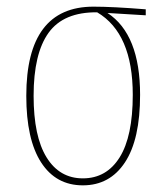

<svg xmlns="http://www.w3.org/2000/svg" viewBox="-20 -547 506 577"><path d="M418 -501 303 -508Q401 -444 401 -262Q401 -128 355.5 -59Q310 10 229 10Q148 10 103.5 -59Q59 -128 59 -259Q59 -527 261 -527Q318 -527 418 -519ZM272 -510Q171 -511 126 -448.5Q81 -386 81 -259Q81 -137 120 -74Q159 -11 229 -11Q300 -11 339.5 -74Q379 -137 379 -262Q379 -447 272 -510Z"/></svg>

Font: Fira Sans Extra Condensed Thin
Style: Regular
Weight: 250
Width: 1
Designer: Carrois Corporate & Edenspiekermann AG
Foundry: Carrois Corporate GbR & Edenspiekermann AG
Version: Version 4.203